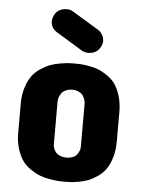

<svg xmlns="http://www.w3.org/2000/svg" viewBox="-52 -767 605 809"><g transform="rotate(5 250.0 -362.5)"><path d="M228 -715.8 339.8 -647.9Q347.7 -642.6 354.7 -630.6Q361.8 -618.7 361.8 -605Q361.8 -588.9 351.1 -573.2Q335 -549.8 304.2 -549.8Q286.1 -549.8 273.9 -558.1L164.1 -625Q139.2 -641.6 139.2 -668Q139.2 -685.5 149.9 -702.1Q166 -725.1 200.2 -725.1Q213.9 -725.1 228 -715.8ZM39.1 -312Q39.1 -349.6 48.8 -380.1Q58.6 -410.6 72.8 -429.9Q86.9 -449.2 108.4 -463.1Q129.9 -477.1 147.9 -483.9Q166 -490.7 189.2 -494.6Q212.4 -498.5 224.6 -499.3Q236.8 -500 251 -500Q265.6 -500 277.6 -499.3Q289.6 -498.5 311.8 -494.6Q334 -490.7 351.6 -483.9Q369.1 -477.1 389.6 -463.1Q410.2 -449.2 423.8 -429.9Q437.5 -410.6 446.8 -380.1Q456.1 -349.6 456.1 -312V-188Q456.1 -150.4 446.8 -119.9Q437.5 -89.4 423.8 -70.1Q410.2 -50.8 389.6 -36.9Q369.1 -22.9 351.6 -16.1Q334 -9.3 311.8 -5.4Q289.6 -1.5 277.6 -0.7Q265.6 0 251 0Q236.8 0 224.6 -0.7Q212.4 -1.5 189.2 -5.4Q166 -9.3 147.9 -16.1Q129.9 -22.9 108.4 -36.9Q86.9 -50.8 72.8 -70.1Q58.6 -89.4 48.8 -119.9Q39.1 -150.4 39.1 -188ZM192.9 -152.8Q192.9 -150.9 193.1 -147.5Q193.4 -144 196.5 -135.3Q199.7 -126.5 205.3 -119.6Q210.9 -112.8 222.9 -107.4Q234.9 -102.1 251 -102.1Q266.6 -102.1 278.3 -107.2Q290 -112.3 295.2 -119.9Q300.3 -127.4 303.5 -135Q306.6 -142.6 306.6 -147.5L307.1 -152.8V-334Q307.1 -336.4 306.9 -340.1Q306.6 -343.8 303.5 -353.3Q300.3 -362.8 295.2 -370.1Q290 -377.4 278.3 -383.3Q266.6 -389.2 251 -389.2Q234.9 -389.2 222.9 -383.5Q210.9 -377.9 205.3 -369.9Q199.7 -361.8 196.5 -353.5Q193.4 -345.2 193.4 -339.8L192.9 -334Z"/></g></svg>

Font: Concert One
Style: Regular
Weight: 400
Designer: Johan Kallas, Mihkel Virkus
Foundry: Johan Kallas, Mihkel Virkus
Version: Version 1.003